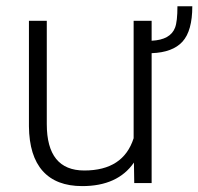

<svg xmlns="http://www.w3.org/2000/svg" viewBox="-20 -596 646 625"><path d="M606 -575.7Q606 -495.6 574 -460.4Q542 -425.3 473.6 -422.9V0H417L416 -66.9Q363.3 9.8 247.6 9.8Q163.1 9.8 119.1 -39.3Q75.2 -88.4 74.2 -184.6V-528.3H132.3V-191.9Q132.3 -41 254.4 -41Q381.3 -41 415 -146V-528.3H473.6V-463.4Q534.7 -466.3 549.8 -505.9Q557.6 -525.9 557.6 -575.7Z"/></svg>

Font: RobotoInd Light
Style: Regular
Weight: 300
Designer: Google
Version: Version 2.001151; 2014